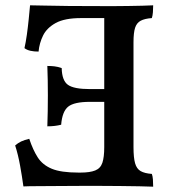

<svg xmlns="http://www.w3.org/2000/svg" viewBox="-20 -699 648 722"><path d="M556 -679Q540 -678 515.5 -677.5Q491 -677 463.5 -676.5Q436 -676 411.5 -676Q387 -676 372 -676V-146Q372 -108 365 -87Q358 -66 338 -58Q318 -50 283 -50L289 0Q317 0 354.5 0Q392 0 431.5 0.5Q471 1 504 1.5Q537 2 556 3Q556 -12 555 -24.5Q554 -37 551 -45Q524 -47 509 -55.5Q494 -64 488 -85Q482 -106 482 -146V-540Q482 -576 488 -594.5Q494 -613 509 -621Q524 -629 551 -631Q554 -640 555 -653Q556 -666 556 -679ZM90 -177Q72 -173 59.5 -167Q47 -161 37 -152Q48 -118 55.5 -76.5Q63 -35 68 2Q89 1 123.5 1Q158 1 200.5 0.5Q243 0 289 0L283 -50H275Q209 -50 174.5 -64.5Q140 -79 122 -107Q104 -135 90 -177ZM158 -451Q159 -426 159.5 -397.5Q160 -369 160 -341Q160 -312 159.5 -281Q159 -250 158 -224Q173 -224 185.5 -225.5Q198 -227 210 -230Q214 -280 236.5 -298Q259 -316 318 -316H388V-364H318Q258 -364 235.5 -380Q213 -396 212 -443Q198 -448 185 -449.5Q172 -451 158 -451ZM93 -679Q91 -657 88 -627Q85 -597 81 -568.5Q77 -540 72 -518Q81 -511 94.5 -508Q108 -505 125 -505Q128 -537 142 -565.5Q156 -594 189.5 -612.5Q223 -631 285 -631H396L373 -676Q295 -676 239 -676.5Q183 -677 147 -678Q111 -679 93 -679Z"/></svg>

Font: Vollkorn Medium
Style: Regular
Weight: 500
Designer: Friedrich Althausen
Foundry: Friedrich Althausen
Version: Version 5.000